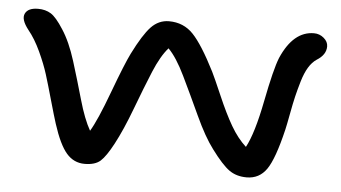

<svg xmlns="http://www.w3.org/2000/svg" viewBox="-39 -526 1010 569"><g transform="rotate(5 465.5 -242.0)"><path d="M230 -19Q197.8 -19 176 -44.2Q154.3 -69.3 134.8 -129.9Q127.9 -151.4 114.7 -198Q101.6 -244.6 92.5 -273.7Q83.5 -302.7 66.7 -339.1Q49.8 -375.5 29.8 -399.9Q6.3 -429.7 14.9 -447.3Q23.4 -464.8 53.2 -464.8Q75.2 -464.8 91.3 -454.8Q107.4 -444.8 128.9 -411.1Q152.3 -375.5 169.7 -319.8Q187 -264.2 203.1 -207.5Q219.2 -150.9 237.8 -118.2Q257.8 -150.9 290 -237.8Q322.3 -324.7 337.9 -356Q367.2 -414.6 389.6 -438.2Q412.1 -461.9 442.9 -461.9Q486.3 -461.9 515.1 -431.6Q543.9 -401.4 583 -324.2Q591.3 -307.6 613.8 -255.6Q636.2 -203.6 656.5 -168.7Q676.8 -133.8 702.1 -110.8Q725.1 -153.3 744.1 -250.7Q763.2 -348.1 776.9 -381.8Q812.5 -463.9 874 -463.9Q890.6 -463.9 903.3 -453.1Q916 -442.4 916 -428.2Q916 -403.3 888.2 -386.2Q875 -377.4 864.7 -360.6Q854.5 -343.8 846.9 -318.4Q839.4 -293 834.5 -272.5Q829.6 -252 823.5 -219.2Q817.4 -186.5 814 -171.9Q793 -83.5 771.2 -52.2Q749.5 -21 711.9 -21Q681.2 -21 659.7 -36.4Q638.2 -51.8 606 -95.2Q580.1 -129.4 552 -190.4Q523.9 -251.5 498.3 -304.4Q472.7 -357.4 448.2 -381.8Q425.8 -356.4 405.5 -307.6Q385.3 -258.8 361.1 -194.3Q336.9 -129.9 314 -86.9Q293 -47.4 277.1 -33.2Q261.2 -19 230 -19Z"/></g></svg>

Font: Shantell Sans Irregular
Style: Regular
Weight: 400
Designer: Stephen Nixon, Anya Danilova, Shantell Martin
Foundry: Arrow Type
Version: Version 1.006;[9816181b4]